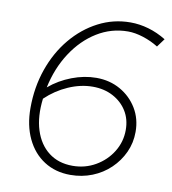

<svg xmlns="http://www.w3.org/2000/svg" viewBox="-81 -782 773 863"><g transform="rotate(10 305.5 -350.0)"><path d="M297 11Q229 11 177.5 -22Q126 -55 97.5 -115Q69 -175 69 -254Q69 -349 98 -432Q127 -515 179 -577.5Q231 -640 299.5 -675.5Q368 -711 446 -711Q487 -711 528.5 -699Q570 -687 609 -663L581 -625Q549 -645 511.5 -657Q474 -669 442 -669Q366 -669 301 -629Q236 -589 190 -518.5Q144 -448 125 -358Q170 -396 226.5 -417.5Q283 -439 338 -439Q399 -439 447.5 -411.5Q496 -384 524.5 -337Q553 -290 553 -230Q553 -180 533 -136.5Q513 -93 478 -59.5Q443 -26 396.5 -7.5Q350 11 297 11ZM300 -31Q357 -31 404.5 -58.5Q452 -86 480 -131.5Q508 -177 508 -231Q508 -280 485 -317Q462 -354 421.5 -375.5Q381 -397 329 -397Q274 -397 218 -372.5Q162 -348 117 -305Q107 -223 126.5 -161.5Q146 -100 190.5 -65.5Q235 -31 300 -31Z"/></g></svg>

Font: Red Hat Display
Style: Italic
Weight: 300
Italic angle: -12°
Designer: Pentagram, MCKL
Foundry: Pentagram, MCKL
Version: Version 1.023